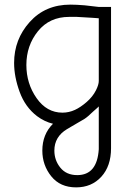

<svg xmlns="http://www.w3.org/2000/svg" viewBox="-20 -529 583 830"><path d="M460 -499V112Q460 189 418 235Q376 281 309 281Q240 281 201.5 233Q163 185 163 122Q163 52 209 6Q172 -3 140 -27Q89 -66 65 -131.5Q41 -197 41 -257Q41 -359 108.5 -434Q176 -509 284 -509Q310 -509 346 -506L407 -499ZM312 -456H279Q194 -456 144 -394Q94 -332 94 -248Q94 -168 138 -105Q182 -42 250 -42Q278 -42 304 -54Q328 -65 354.5 -88Q381 -111 395 -139Q407 -163 407 -179V-450L380 -452ZM407 116V-69Q405 -67 402.5 -64.5Q400 -62 397 -59.5Q394 -57 384.5 -48.5Q375 -40 361 -27Q353 -20 344.5 -14.5Q336 -9 313.5 3.5Q291 16 270 29Q215 62 215 122Q215 164 241 196Q267 228 314 228Q400 228 407 116Z"/></svg>

Font: Bellota
Style: Regular
Weight: 400
Designer: Kemie Guaida
Foundry: Kemie Guaida
Version: Version 1.000;PS 002.000;hotconv 1.0.70;makeotf.lib2.5.58329